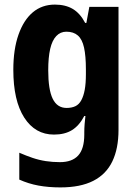

<svg xmlns="http://www.w3.org/2000/svg" viewBox="-20 -576 599 836"><path d="M219 -556Q265 -556 297 -537Q329 -518 351 -476H356L369 -546H496V-10Q496 71 469 127Q442 183 386 211.5Q330 240 243 240Q191 240 147.5 232Q104 224 64 206V89Q94 102 122 111.5Q150 121 179.5 125.5Q209 130 241 130Q294 130 320.5 101Q347 72 347 10V0Q347 -17 348.5 -36.5Q350 -56 352 -71H347Q325 -29 293.5 -9.5Q262 10 215 10Q133 10 85.5 -64Q38 -138 38 -272Q38 -361 60.5 -425Q83 -489 123 -522.5Q163 -556 219 -556ZM269 -438Q243 -438 225 -419Q207 -400 198.5 -363Q190 -326 190 -270Q190 -186 209.5 -146Q229 -106 270 -106Q292 -106 308 -113.5Q324 -121 334 -139.5Q344 -158 349 -185.5Q354 -213 354 -253V-274Q354 -332 346 -368.5Q338 -405 319 -421.5Q300 -438 269 -438Z"/></svg>

Font: Noto Sans Display SemiCondensed
Style: Regular
Weight: 400
Width: 4
Version: Version 2.003